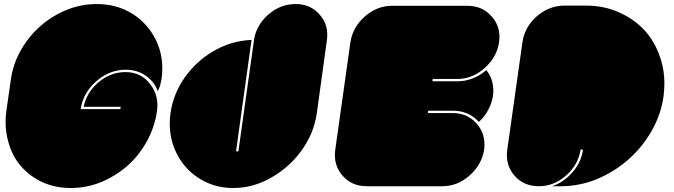

<svg xmlns="http://www.w3.org/2000/svg" viewBox="-20 -940 3358 956"><path d="M761.7 -387.7Q751 -309.6 711.9 -237.3Q671.9 -165 614.3 -114.3Q555.7 -63.5 483.4 -33.2Q411.1 -3.9 333 -3.9Q254.9 -3.9 190.4 -33.2Q126 -63.5 83 -114.3Q39.1 -165 20.5 -237.3Q7.8 -283.2 7.8 -332Q7.8 -359.4 11.7 -387.7Q19.5 -440.4 34.2 -544.9Q44.9 -622.1 84 -690.4Q123 -758.8 180.7 -809.6Q239.3 -861.3 311.5 -890.6Q383.8 -919.9 460.9 -919.9Q539.1 -919.9 603.5 -890.6Q667 -861.3 710.9 -809.6Q754.9 -758.8 775.4 -691.4Q788.1 -647.5 788.1 -600.6Q788.1 -573.2 784.2 -544.9Q781.2 -529.3 777.3 -514.6Q772.5 -499 765.6 -486.3Q748 -534.2 705.1 -563.5Q663.1 -592.8 605.5 -592.8Q525.4 -592.8 459 -535.2Q393.6 -477.5 381.8 -396.5Q447.3 -396.5 579.1 -396.5Q580.1 -400.4 581.1 -408.2Q519.5 -408.2 396.5 -408.2Q411.1 -480.5 471.7 -531.2Q531.2 -581.1 604.5 -581.1Q681.6 -581.1 726.6 -522.5Q772.5 -464.8 761.7 -387.7Z M1557.6 -377Q1549.8 -324.2 1529.3 -274.4Q1507.8 -225.6 1475.6 -182.6Q1416 -103.5 1327.1 -53.7Q1239.3 -3.9 1140.6 -3.9Q1087.9 -3.9 1042 -18.6Q995.1 -34.2 957 -61.5Q886.7 -111.3 850.6 -195.3Q825.2 -255.9 825.2 -324.2Q825.2 -349.6 829.1 -377Q842.8 -472.7 899.4 -553.7Q956.1 -633.8 1038.1 -682.6Q1082 -709 1131.8 -724.6Q1181.6 -739.3 1232.4 -741.2Q1207 -556.6 1155.3 -186.5Q1159.2 -186.5 1167 -186.5Q1193.4 -375 1246.1 -750Q1260.7 -821.3 1320.3 -871.1Q1378.9 -919.9 1452.1 -919.9Q1527.3 -919.9 1572.3 -866.2Q1610.4 -823.2 1609.4 -764.6Q1609.4 -752 1607.4 -738.3Q1590.8 -617.2 1557.6 -377Z M2390.6 -195.3Q2378.9 -120.1 2318.4 -66.4Q2257.8 -12.7 2182.6 -12.7Q2056.6 -12.7 1806.6 -12.7Q1730.5 -12.7 1684.6 -66.4Q1647.5 -109.4 1647.5 -168Q1647.5 -180.7 1649.4 -195.3Q1674.8 -373 1724.6 -728.5Q1735.4 -803.7 1795.9 -857.4Q1856.4 -911.1 1932.6 -911.1Q2057.6 -911.1 2307.6 -911.1Q2382.8 -911.1 2428.7 -857.4Q2466.8 -814.5 2466.8 -756.8Q2466.8 -743.2 2464.8 -728.5Q2453.1 -654.3 2392.6 -600.6Q2332 -546.9 2256.8 -546.9Q2215.8 -546.9 2134.8 -546.9Q2133.8 -543 2132.8 -535.2Q2173.8 -535.2 2257.8 -535.2Q2296.9 -535.2 2334 -549.8Q2371.1 -564.5 2401.4 -590.8Q2421.9 -566.4 2430.7 -533.2Q2439.5 -499 2434.6 -461.9Q2428.7 -424.8 2410.2 -391.6Q2392.6 -358.4 2364.3 -333Q2340.8 -359.4 2308.6 -374Q2275.4 -388.7 2235.4 -388.7Q2194.3 -388.7 2112.3 -388.7Q2111.3 -384.8 2110.4 -377Q2151.4 -377 2233.4 -377Q2308.6 -377 2354.5 -323.2Q2400.4 -269.5 2390.6 -195.3Z M3284.2 -462.9Q3271.5 -370.1 3224.6 -288.1Q3177.7 -206.1 3107.4 -144.5Q3038.1 -84 2951.2 -47.9Q2865.2 -12.7 2771.5 -12.7Q2757.8 -12.7 2729.5 -12.7Q2788.1 -33.2 2831.1 -83Q2874 -131.8 2882.8 -195.3Q2878.9 -195.3 2871.1 -195.3Q2859.4 -120.1 2798.8 -66.4Q2738.3 -12.7 2663.1 -12.7Q2586.9 -12.7 2541 -66.4Q2503.9 -109.4 2503.9 -168Q2503.9 -180.7 2505.9 -195.3Q2531.2 -373 2581.1 -728.5Q2591.8 -804.7 2652.3 -858.4Q2712.9 -911.1 2788.1 -912.1Q2824.2 -912.1 2897.5 -912.1Q2991.2 -912.1 3067.4 -876Q3144.5 -840.8 3197.3 -780.3Q3249 -718.8 3272.5 -636.7Q3288.1 -583 3288.1 -525.4Q3288.1 -495.1 3284.2 -462.9Z"/></svg>

Font: Superfatty Italic
Style: Italic
Weight: 400
Version: Version 1.0